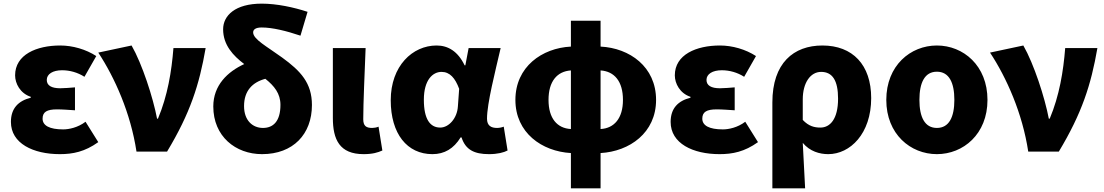

<svg xmlns="http://www.w3.org/2000/svg" viewBox="-20 -833 6068 1055"><path d="M309 14C380 14 446 1 520 -52L450 -164C408 -132 359 -122 327 -122C252 -122 214 -143 214 -181C214 -218 238 -232 293 -232C324 -232 359 -229 392 -227V-353C366 -351 335 -348 311 -348C263 -348 237 -363 237 -394C237 -426 270 -447 321 -447C363 -447 407 -435 444 -411L509 -525C452 -562 379 -583 311 -583C181 -583 63 -533 63 -419C63 -374 91 -320 149 -301V-296C81 -279 40 -238 40 -163C40 -45 162 14 309 14Z M730 0H898C1025 -211 1075 -367 1110 -569H933C923 -441 901 -307 848 -181H843C821 -297 761 -482 703 -583L520 -544C611 -406 698 -211 730 0Z M1425 -130C1368 -130 1321 -171 1321 -250C1321 -334 1367 -381 1438 -400C1487 -361 1521 -319 1521 -257C1521 -165 1480 -130 1425 -130ZM1670 -768C1594 -793 1501 -813 1418 -813C1273 -813 1206 -748 1206 -672C1206 -586 1261 -527 1322 -481C1231 -439 1152 -365 1152 -248C1152 -84 1274 14 1420 14C1591 14 1694 -96 1694 -256C1694 -377 1632 -443 1530 -517C1446 -578 1371 -617 1371 -655C1371 -671 1385 -682 1418 -682C1477 -682 1554 -663 1631 -637Z M1978 14C2028 14 2056 5 2081 -6L2060 -137C2049 -132 2034 -130 2025 -130C1992 -130 1976 -141 1976 -178C1976 -269 1984 -438 1989 -569H1809V-185C1809 -66 1846 14 1978 14Z M2356 14C2422 14 2473 -16 2511 -78H2516C2538 -10 2586 14 2667 14C2714 14 2748 5 2769 -6L2748 -137C2735 -132 2722 -130 2711 -130C2679 -130 2656 -142 2656 -181C2656 -265 2701 -439 2731 -569H2555L2537 -474H2533C2496 -551 2442 -583 2379 -583C2247 -583 2127 -471 2127 -282C2127 -98 2217 14 2356 14ZM2399 -132C2344 -132 2309 -177 2309 -285C2309 -394 2358 -438 2406 -438C2452 -438 2481 -404 2503 -345L2496 -248C2492 -183 2446 -132 2399 -132Z M3280 -446C3356 -441 3403 -386 3403 -284C3403 -183 3355 -128 3280 -124ZM3117 -124C3041 -128 2994 -183 2994 -284C2994 -386 3041 -441 3117 -446ZM3280 -719H3117V-577C2958 -569 2812 -466 2812 -284C2812 -103 2958 -1 3117 8V202H3280V8C3439 -1 3585 -103 3585 -284C3585 -466 3440 -569 3280 -577Z M3934 14C4005 14 4071 1 4145 -52L4075 -164C4033 -132 3984 -122 3952 -122C3877 -122 3839 -143 3839 -181C3839 -218 3863 -232 3918 -232C3949 -232 3984 -229 4017 -227V-353C3991 -351 3960 -348 3936 -348C3888 -348 3862 -363 3862 -394C3862 -426 3895 -447 3946 -447C3988 -447 4032 -435 4069 -411L4134 -525C4077 -562 4004 -583 3936 -583C3806 -583 3688 -533 3688 -419C3688 -374 3716 -320 3774 -301V-296C3706 -279 3665 -238 3665 -163C3665 -45 3787 14 3934 14Z M4224 202H4404C4400 120 4396 38 4391 -48C4430 -1 4484 14 4531 14C4651 14 4767 -98 4767 -294C4767 -477 4665 -583 4499 -583C4341 -583 4224 -487 4224 -270ZM4488 -132C4456 -132 4424 -139 4391 -174V-287C4391 -378 4433 -438 4492 -438C4554 -438 4585 -391 4585 -291C4585 -177 4540 -132 4488 -132Z M5128 14C5273 14 5406 -96 5406 -284C5406 -473 5273 -583 5128 -583C4983 -583 4850 -473 4850 -284C4850 -96 4983 14 5128 14ZM5128 -130C5061 -130 5032 -190 5032 -284C5032 -379 5061 -439 5128 -439C5195 -439 5224 -379 5224 -284C5224 -190 5195 -130 5128 -130Z M5630 0H5798C5925 -211 5975 -367 6010 -569H5833C5823 -441 5801 -307 5748 -181H5743C5721 -297 5661 -482 5603 -583L5420 -544C5511 -406 5598 -211 5630 0Z"/></svg>

Font: Noto Sans Korean Black
Style: Bold
Weight: 900
Designer: Ryoko NISHIZUKA (kana & ideographs); Paul D. Hunt (Latin, Greek & Cyrillic); Wenlong ZHANG (bopomofo); Sandoll Communica
Foundry: Adobe Systems Incorporated
Version: Version 1.000;PS 1;hotconv 1.0.78;makeotf.lib2.5.61930